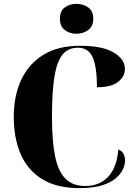

<svg xmlns="http://www.w3.org/2000/svg" viewBox="-20 -960 705 990"><path d="M390 10Q273 10 198 -36Q123 -82 87 -164.5Q51 -247 51 -358Q51 -466 89.5 -548.5Q128 -631 204 -677.5Q280 -724 392 -724Q508 -724 566 -689.5Q624 -655 624 -605Q624 -565 588.5 -537.5Q553 -510 480 -510Q480 -612 458.5 -663Q437 -714 381 -714Q331 -714 302 -678Q273 -642 260.5 -563.5Q248 -485 248 -358Q248 -231 264.5 -152.5Q281 -74 318.5 -37.5Q356 -1 419 -1Q494 -1 538.5 -49.5Q583 -98 590 -189Q609 -182 617 -166.5Q625 -151 625 -132Q625 -111 613.5 -86.5Q602 -62 576 -40Q550 -18 504.5 -4Q459 10 390 10ZM375 -786Q338 -786 313.5 -805.5Q289 -825 289 -863Q289 -903 313.5 -921.5Q338 -940 375 -940Q409 -940 435 -921.5Q461 -903 461 -863Q461 -825 435 -805.5Q409 -786 375 -786Z"/></svg>

Font: Noto Serif Display SemiCondensed Black
Style: Regular
Weight: 900
Width: 4
Designer: Monotype Design Team
Foundry: Monotype Imaging Inc.
Version: Version 2.009